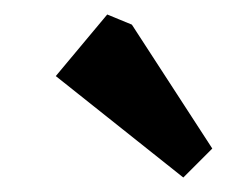

<svg xmlns="http://www.w3.org/2000/svg" viewBox="-20 -709 313 265"><path d="M233 -464 57 -604 128 -689 162 -675 273 -504Z"/></svg>

Font: Kreon Light SemiBold
Style: Regular
Weight: 600
Version: Version 2.002